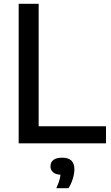

<svg xmlns="http://www.w3.org/2000/svg" viewBox="-20 -760 588 1018"><path d="M79 0V-740H185V-90.5H542V0ZM278.5 238Q292.5 207.5 297.5 185.8Q302.5 164 302.5 142L320 167H311Q278.5 167 263 154.5Q247.5 142 247.5 121.5Q247.5 100.5 263 88.2Q278.5 76 310 76Q342.5 76 358.5 91.5Q374.5 107 374.5 137Q374.5 160 366.2 187.2Q358 214.5 343 238Z"/></svg>

Font: Encode Sans SC Condensed Thin Medium
Style: Regular
Weight: 500
Version: Version 3.002